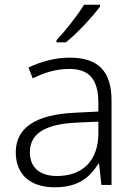

<svg xmlns="http://www.w3.org/2000/svg" viewBox="-20 -786 576 816"><path d="M405 -758V-766H337C311 -722 257 -654 220 -615V-606H260C310 -646 375 -717 405 -758ZM276 -541C212 -541 151 -523 101 -499L119 -453C170 -478 219 -493 274 -493C355 -493 398 -454 398 -349V-312L301 -307C135 -300 47 -245 47 -139C47 -43 110 10 212 10C311 10 360 -30 398 -90H401L411 0H454V-358C454 -485 396 -541 276 -541ZM308 -265 398 -269V-217C397 -105 333 -38 222 -38C150 -38 107 -73 107 -139C107 -219 173 -259 308 -265Z"/></svg>

Font: Noto Sans Myanmar UI Light
Style: Regular
Weight: 300
Designer: Monotype Design Team
Foundry: Monotype Imaging Inc.
Version: Version 2.103